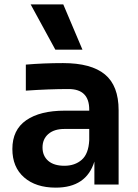

<svg xmlns="http://www.w3.org/2000/svg" viewBox="-20 -837 628 871"><path d="M354 -611.8H231L119.1 -816.9H267.1ZM232.9 14.2Q142.6 14.2 89.4 -32.2Q36.1 -78.6 36.1 -161.1Q36.1 -248 98.9 -291.5Q161.6 -335 273.9 -335H384.8V-339.8Q384.8 -433.1 291 -433.1Q202.6 -433.1 97.2 -425.8V-543.9Q177.7 -550.8 266.1 -550.8Q393.6 -550.8 455.8 -499.5Q518.1 -448.2 518.1 -336.9V0H408.2V-104Q371.6 14.2 232.9 14.2ZM272 -85Q319.8 -85 350.8 -112.1Q381.8 -139.2 384.8 -201.2V-252H272Q225.6 -252 199.2 -229Q172.9 -206.1 172.9 -168Q172.9 -129.9 198.7 -107.4Q224.6 -85 272 -85Z"/></svg>

Font: Sora SemiBold
Style: Regular
Weight: 600
Designer: Jonathan Barnbrook, Julián Moncada
Foundry: Barnbrook Fonts
Version: Version 2.000